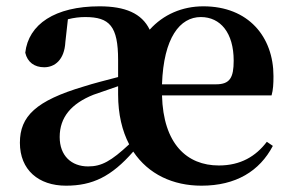

<svg xmlns="http://www.w3.org/2000/svg" viewBox="-20 -572 923 608"><path d="M618 16C727 16 802 -30 844 -110L825 -123C790 -77 742 -48 673 -48C572 -48 497 -116 493 -270H840C845 -288 846 -306 846 -331C846 -455 767 -552 624 -552C557 -552 497 -526 454 -478C429 -530 376 -552 295 -552C154 -552 70 -495 60 -405C67 -375 89 -359 120 -359C153 -359 184 -382 187 -439L195 -511C215 -516 232 -518 250 -518C327 -518 354 -489 354 -382V-328C316 -318 276 -308 245 -298C94 -253 43 -204 43 -120C43 -34 102 16 189 16C273 16 333 -13 402 -92C450 -20 528 16 618 16ZM493 -305C498 -453 550 -518 616 -518C678 -518 720 -468 720 -380C720 -326 708 -305 664 -305ZM389 -115C332 -62 302 -45 259 -45C206 -45 169 -79 169 -138C169 -201 206 -244 276 -272L354 -299V-273C354 -210 367 -157 389 -115Z"/></svg>

Font: Noto Serif CJK HK
Style: Bold
Weight: 700
Designer: Ryoko NISHIZUKA 西塚涼子 (kana & ideographs); Frank Grießhammer (Latin, Greek & Cyrillic); Wenlong ZHANG 张文龙 (bopomofo); San
Foundry: Adobe
Version: Version 2.001;hotconv 1.1.0;makeotfexe 2.6.0